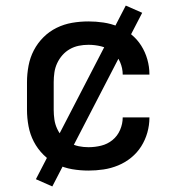

<svg xmlns="http://www.w3.org/2000/svg" viewBox="-20 -605 640 690"><path d="M298 8Q268 8 239 3Q210 -2 183.5 -15Q157 -28 136 -49Q115 -70 101.5 -96Q88 -122 82.5 -151.5Q77 -181 77 -210V-310Q77 -339 82.5 -368.5Q88 -398 101.5 -424Q115 -450 136 -471Q157 -492 183.5 -505Q210 -518 239 -523Q268 -528 298 -528Q325 -528 352 -524Q379 -520 404.5 -509.5Q430 -499 451.5 -481.5Q473 -464 487.5 -441Q502 -418 509.5 -391.5Q517 -365 517 -338Q517 -337 517 -337Q517 -337 517 -337H421Q421 -337 421 -337Q421 -337 421 -337Q421 -360 411.5 -382Q402 -404 384 -418.5Q366 -433 343.5 -438.5Q321 -444 298 -444Q280 -444 263 -440.5Q246 -437 231 -428.5Q216 -420 204.5 -407Q193 -394 185.5 -378Q178 -362 175.5 -344.5Q173 -327 173 -310V-210Q173 -193 175.5 -175.5Q178 -158 185.5 -142Q193 -126 204.5 -113Q216 -100 231 -91.5Q246 -83 263 -79.5Q280 -76 298 -76Q321 -76 343.5 -81.5Q366 -87 384 -101.5Q402 -116 411.5 -138Q421 -160 421 -183Q421 -183 421 -183Q421 -183 421 -183H517Q517 -183 517 -183Q517 -183 517 -182Q517 -155 509.5 -128.5Q502 -102 487.5 -79Q473 -56 451.5 -38.5Q430 -21 404.5 -10.5Q379 0 352 4Q325 8 298 8ZM168 65 109 39 432 -585 491 -559Z"/></svg>

Font: Iosevka SS04 Medium Extended
Style: Regular
Weight: 500
Width: 7
Monospace: yes
Designer: Belleve Invis
Foundry: Belleve Invis
Version: Version 19.0.0; ttfautohint (v1.8.4)